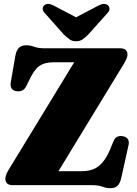

<svg xmlns="http://www.w3.org/2000/svg" viewBox="-20 -947 702 982"><path d="M613.5 -620.5 279 -71.5H399Q430 -71.5 455.8 -81Q481.5 -90.5 504 -116Q526.5 -141.5 546 -189.5L560.5 -225Q567.5 -242.5 580.8 -248Q594 -253.5 610 -250Q646 -242 637 -203L600 -36Q594 -9.5 581.2 3Q568.5 15.5 544 15.5Q524.5 15.5 504 7.8Q483.5 0 449.5 0H44.5Q7.5 0 7.5 -33.5Q7.5 -51.5 25 -80L359.5 -628.5H253.5Q207.5 -628.5 180 -608.5Q152.5 -588.5 126.5 -531L113.5 -505Q104.5 -488 91.5 -483.2Q78.5 -478.5 65 -480.5Q28.5 -486 35 -525.5L59 -664Q64.5 -691 77.5 -703.2Q90.5 -715.5 115 -715.5Q134 -715.5 154.8 -707.8Q175.5 -700 209.5 -700H594Q632 -700 632 -667.5Q632 -651.5 613.5 -620.5ZM432.5 -771.5Q416.5 -756 403 -746Q389.5 -736 369 -736Q348.5 -736 335.2 -746Q322 -756 305.5 -771.5L210 -879Q197.5 -891.5 198.5 -902.8Q199.5 -914 206.5 -920Q225 -935 256.5 -917.5L369 -858.5L481.5 -917.5Q513 -935 532 -920Q539 -914 540 -902.8Q541 -891.5 528.5 -879Z"/></svg>

Font: Fraunces 9pt S000 Black
Style: Regular
Weight: 900
Version: Version 1.000; ttfautohint (v1.8.3)